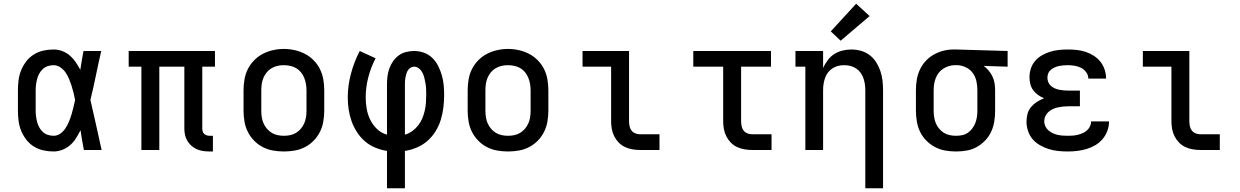

<svg xmlns="http://www.w3.org/2000/svg" viewBox="-20 -803 6640 1028"><path d="M267 8Q239 8 212 2Q185 -4 161.5 -18.5Q138 -33 121 -55Q104 -77 93.5 -102.5Q83 -128 79.5 -155.5Q76 -183 76 -210V-320Q76 -347 79.5 -374.5Q83 -402 93.5 -427.5Q104 -453 121 -475Q138 -497 161.5 -511.5Q185 -526 212 -532Q239 -538 267 -538Q291 -538 313.5 -529.5Q336 -521 354 -505.5Q372 -490 385.5 -470Q399 -450 410 -429Q414 -454 418 -479.5Q422 -505 427 -530H522Q507 -465 493.5 -399Q480 -333 464 -268Q480 -201 494.5 -134Q509 -67 524 0H429Q424 -26 419.5 -52.5Q415 -79 411 -106Q400 -84 387 -63Q374 -42 355.5 -26Q337 -10 314 -1Q291 8 267 8ZM267 -76Q287 -76 303.5 -88Q320 -100 331 -117Q342 -134 349.5 -152.5Q357 -171 363 -190.5Q369 -210 373.5 -229.5Q378 -249 382 -268Q378 -288 373.5 -307Q369 -326 363 -344.5Q357 -363 349.5 -381Q342 -399 331 -415Q320 -431 303 -442.5Q286 -454 267 -454Q251 -454 236 -449Q221 -444 209.5 -433.5Q198 -423 190.5 -409.5Q183 -396 179 -381Q175 -366 173 -350.5Q171 -335 171 -320V-210Q171 -195 173 -179.5Q175 -164 179 -149Q183 -134 190.5 -120.5Q198 -107 209.5 -96.5Q221 -86 236 -81Q251 -76 267 -76Z M1102 8Q1085 8 1067.5 5.5Q1050 3 1034 -4Q1018 -11 1005 -22.5Q992 -34 983 -49Q974 -64 970.5 -81Q967 -98 967 -115V-446H833V0H737V-446H669V-530H1131V-446H1063V-115Q1063 -108 1065 -100Q1067 -92 1073 -86.5Q1079 -81 1086.5 -78.5Q1094 -76 1102 -76H1120V8Z M1500 8Q1471 8 1442 3Q1413 -2 1387 -15.5Q1361 -29 1340.5 -50Q1320 -71 1307 -97Q1294 -123 1289 -152Q1284 -181 1284 -210V-320Q1284 -349 1289 -378Q1294 -407 1307 -433Q1320 -459 1340.5 -480Q1361 -501 1387 -514.5Q1413 -528 1442 -534.5Q1471 -541 1500 -541Q1529 -541 1558 -534.5Q1587 -528 1613 -514.5Q1639 -501 1659.5 -480Q1680 -459 1693 -433Q1706 -407 1711 -378Q1716 -349 1716 -320V-210Q1716 -181 1711 -152Q1706 -123 1693 -97Q1680 -71 1659.5 -50Q1639 -29 1613 -15.5Q1587 -2 1558 3Q1529 8 1500 8ZM1500 -76Q1517 -76 1534 -79.5Q1551 -83 1565.5 -92Q1580 -101 1591 -114Q1602 -127 1609 -143Q1616 -159 1618.5 -176Q1621 -193 1621 -210V-320Q1621 -337 1618 -354Q1615 -371 1608.5 -387Q1602 -403 1591 -416.5Q1580 -430 1565 -438.5Q1550 -447 1533 -450.5Q1516 -454 1498 -454Q1481 -454 1464.5 -450Q1448 -446 1433.5 -437.5Q1419 -429 1408 -415.5Q1397 -402 1390.5 -386.5Q1384 -371 1381.5 -354Q1379 -337 1379 -320V-210Q1379 -193 1381.5 -176Q1384 -159 1391 -143Q1398 -127 1409 -114Q1420 -101 1434.5 -92Q1449 -83 1466 -79.5Q1483 -76 1500 -76Z M2052 205V5Q2020 0 1989.5 -12.5Q1959 -25 1934.5 -46Q1910 -67 1892 -94.5Q1874 -122 1863 -152.5Q1852 -183 1847 -215.5Q1842 -248 1842 -280Q1842 -345 1859 -408.5Q1876 -472 1906 -530L1991 -491Q1966 -443 1952 -389.5Q1938 -336 1938 -281Q1938 -250 1943.5 -219.5Q1949 -189 1962.5 -161.5Q1976 -134 1999 -112Q2022 -90 2052 -82V-350Q2052 -372 2054.5 -393.5Q2057 -415 2064.5 -436Q2072 -457 2084.5 -475Q2097 -493 2114.5 -506Q2132 -519 2154 -524.5Q2176 -530 2197 -530Q2224 -530 2249.5 -521Q2275 -512 2294.5 -493Q2314 -474 2326 -450Q2338 -426 2345.5 -400.5Q2353 -375 2355.5 -348Q2358 -321 2358 -294Q2358 -261 2354 -227.5Q2350 -194 2340 -161.5Q2330 -129 2312 -100Q2294 -71 2269 -49Q2244 -27 2212.5 -13.5Q2181 0 2148 5V205ZM2148 -82Q2169 -88 2187 -101Q2205 -114 2218.5 -131Q2232 -148 2240.5 -168Q2249 -188 2254 -209.5Q2259 -231 2260.5 -252.5Q2262 -274 2262 -296Q2262 -311 2261.5 -325.5Q2261 -340 2258.5 -355Q2256 -370 2252.5 -384.5Q2249 -399 2242.5 -412.5Q2236 -426 2224 -436Q2212 -446 2197 -446Q2187 -446 2178.5 -440.5Q2170 -435 2164.5 -427Q2159 -419 2156 -409Q2153 -399 2151 -389.5Q2149 -380 2148.5 -370Q2148 -360 2148 -350Z M2700 8Q2671 8 2642 3Q2613 -2 2587 -15.5Q2561 -29 2540.5 -50Q2520 -71 2507 -97Q2494 -123 2489 -152Q2484 -181 2484 -210V-320Q2484 -349 2489 -378Q2494 -407 2507 -433Q2520 -459 2540.5 -480Q2561 -501 2587 -514.5Q2613 -528 2642 -534.5Q2671 -541 2700 -541Q2729 -541 2758 -534.5Q2787 -528 2813 -514.5Q2839 -501 2859.5 -480Q2880 -459 2893 -433Q2906 -407 2911 -378Q2916 -349 2916 -320V-210Q2916 -181 2911 -152Q2906 -123 2893 -97Q2880 -71 2859.5 -50Q2839 -29 2813 -15.5Q2787 -2 2758 3Q2729 8 2700 8ZM2700 -76Q2717 -76 2734 -79.5Q2751 -83 2765.5 -92Q2780 -101 2791 -114Q2802 -127 2809 -143Q2816 -159 2818.5 -176Q2821 -193 2821 -210V-320Q2821 -337 2818 -354Q2815 -371 2808.5 -387Q2802 -403 2791 -416.5Q2780 -430 2765 -438.5Q2750 -447 2733 -450.5Q2716 -454 2698 -454Q2681 -454 2664.5 -450Q2648 -446 2633.5 -437.5Q2619 -429 2608 -415.5Q2597 -402 2590.5 -386.5Q2584 -371 2581.5 -354Q2579 -337 2579 -320V-210Q2579 -193 2581.5 -176Q2584 -159 2591 -143Q2598 -127 2609 -114Q2620 -101 2634.5 -92Q2649 -83 2666 -79.5Q2683 -76 2700 -76Z M3407 0Q3386 0 3365.5 -3.5Q3345 -7 3326 -16Q3307 -25 3292.5 -40Q3278 -55 3268.5 -74Q3259 -93 3255.5 -113.5Q3252 -134 3252 -155V-446H3099V-530H3348V-155Q3348 -142 3350.5 -128.5Q3353 -115 3361 -104.5Q3369 -94 3381.5 -89Q3394 -84 3407 -84H3511V0Z M4007 0Q3986 0 3965.5 -3.5Q3945 -7 3926 -16Q3907 -25 3892.5 -40Q3878 -55 3868.5 -74Q3859 -93 3855.5 -113.5Q3852 -134 3852 -155V-446H3692V-530H4108V-446H3948V-155Q3948 -142 3950.5 -128.5Q3953 -115 3961 -104.5Q3969 -94 3981.5 -89Q3994 -84 4007 -84H4111V0Z M4613 205V-320Q4613 -337 4610.5 -353.5Q4608 -370 4602.5 -385.5Q4597 -401 4587 -414.5Q4577 -428 4563 -437Q4549 -446 4533 -450Q4517 -454 4500 -454Q4483 -454 4467 -450Q4451 -446 4437 -437Q4423 -428 4413 -414.5Q4403 -401 4397.5 -385.5Q4392 -370 4389.5 -353.5Q4387 -337 4387 -320V0H4292V-446H4239V-530H4387V-439Q4397 -461 4411.5 -480.5Q4426 -500 4446 -513Q4466 -526 4490 -532Q4514 -538 4538 -538Q4564 -538 4589.5 -531Q4615 -524 4636 -508Q4657 -492 4671 -470Q4685 -448 4693.5 -423Q4702 -398 4705 -372Q4708 -346 4708 -320V205ZM4481 -585 4428 -635 4564 -783 4636 -717Z M5099 8Q5070 8 5041 3Q5012 -2 4986.5 -15.5Q4961 -29 4940 -50Q4919 -71 4906.5 -97Q4894 -123 4889 -152Q4884 -181 4884 -210V-320Q4884 -348 4888.5 -375.5Q4893 -403 4904.5 -428.5Q4916 -454 4935 -475Q4954 -496 4978.5 -510Q5003 -524 5030 -531Q5057 -538 5085 -538Q5089 -538 5092.5 -538Q5096 -538 5100 -538L5375 -530V-446L5247 -450Q5262 -439 5274 -424.5Q5286 -410 5294 -393Q5302 -376 5305 -357.5Q5308 -339 5308 -320V-210Q5308 -181 5303.5 -152.5Q5299 -124 5287 -98Q5275 -72 5255 -51Q5235 -30 5210 -16Q5185 -2 5156.5 3Q5128 8 5099 8ZM5099 -76Q5116 -76 5132.5 -79.5Q5149 -83 5162.5 -92.5Q5176 -102 5186 -115.5Q5196 -129 5202 -144.5Q5208 -160 5210.5 -176.5Q5213 -193 5213 -210V-320Q5213 -344 5208 -367.5Q5203 -391 5189.5 -410.5Q5176 -430 5154.5 -441Q5133 -452 5109 -454H5100Q5098 -454 5096 -454Q5094 -454 5092 -454Q5076 -454 5060 -449Q5044 -444 5030 -435Q5016 -426 5006 -413Q4996 -400 4990 -384.5Q4984 -369 4981.5 -352.5Q4979 -336 4979 -320V-210Q4979 -193 4981.5 -176Q4984 -159 4990.5 -143.5Q4997 -128 5008 -114.5Q5019 -101 5033.5 -92Q5048 -83 5065 -79.5Q5082 -76 5099 -76Z M5697 8Q5672 8 5646.5 5.5Q5621 3 5596.5 -4.5Q5572 -12 5549 -25Q5526 -38 5509.5 -57Q5493 -76 5484.5 -101Q5476 -126 5476 -152Q5476 -173 5481.5 -193.5Q5487 -214 5500.5 -230Q5514 -246 5532 -257.5Q5550 -269 5570 -277Q5553 -284 5538 -294.5Q5523 -305 5512 -320Q5501 -335 5496.5 -353Q5492 -371 5492 -389Q5492 -413 5499.5 -436Q5507 -459 5522.5 -477Q5538 -495 5559 -507Q5580 -519 5603 -526Q5626 -533 5649.5 -535.5Q5673 -538 5697 -538Q5721 -538 5745 -535.5Q5769 -533 5792 -525.5Q5815 -518 5835.5 -505Q5856 -492 5871 -473.5Q5886 -455 5894 -431.5Q5902 -408 5902 -384Q5902 -384 5902 -383.5Q5902 -383 5902 -382H5807Q5807 -382 5807 -382.5Q5807 -383 5807 -383Q5807 -401 5795.5 -416.5Q5784 -432 5768 -440Q5752 -448 5733.5 -451Q5715 -454 5697 -454Q5685 -454 5673 -453Q5661 -452 5649.5 -449.5Q5638 -447 5627 -442Q5616 -437 5606.5 -429.5Q5597 -422 5592.5 -410.5Q5588 -399 5588 -387Q5588 -375 5592.5 -363.5Q5597 -352 5606.5 -343.5Q5616 -335 5627.5 -330Q5639 -325 5651 -322.5Q5663 -320 5675.5 -319Q5688 -318 5700 -318H5762V-234H5700Q5686 -234 5672 -232.5Q5658 -231 5644 -228Q5630 -225 5617 -219Q5604 -213 5593.5 -203.5Q5583 -194 5577 -181Q5571 -168 5571 -153Q5571 -140 5577 -127Q5583 -114 5593.5 -105Q5604 -96 5616.5 -90Q5629 -84 5642.5 -81Q5656 -78 5670 -77Q5684 -76 5697 -76Q5711 -76 5724.5 -77Q5738 -78 5751.5 -81.5Q5765 -85 5777.5 -90.5Q5790 -96 5800 -105Q5810 -114 5816 -126.5Q5822 -139 5822 -153H5918Q5918 -153 5918 -153Q5918 -153 5918 -153Q5918 -127 5909 -102.5Q5900 -78 5883.5 -58.5Q5867 -39 5845 -26Q5823 -13 5798.5 -5.5Q5774 2 5748.5 5Q5723 8 5697 8Z M6407 0Q6386 0 6365.5 -3.5Q6345 -7 6326 -16Q6307 -25 6292.5 -40Q6278 -55 6268.5 -74Q6259 -93 6255.5 -113.5Q6252 -134 6252 -155V-446H6099V-530H6348V-155Q6348 -142 6350.5 -128.5Q6353 -115 6361 -104.5Q6369 -94 6381.5 -89Q6394 -84 6407 -84H6511V0Z"/></svg>

Font: Iosevka Curly Slab MdEx
Style: Regular
Weight: 500
Width: 7
Monospace: yes
Designer: Belleve Invis
Foundry: Belleve Invis
Version: Version 11.1.0; ttfautohint (v1.8.3)